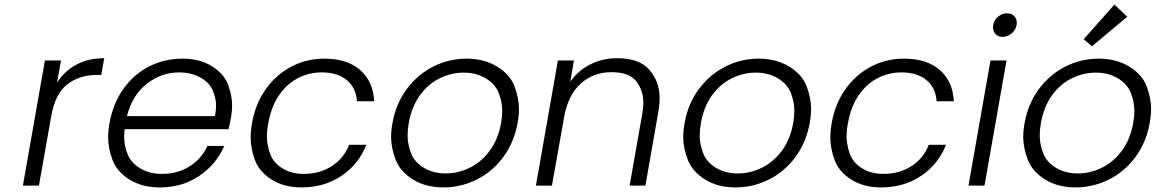

<svg xmlns="http://www.w3.org/2000/svg" viewBox="-20 -810 5044 838"><path d="M229 -449Q261 -500 313.5 -528Q366 -556 435 -556L422 -483H403Q327 -483 274 -442Q221 -401 204 -305L150 0H80L176 -546H246Z M989 -301Q983 -265 977 -246H524Q522 -228 522 -211Q522 -171 538.5 -133.5Q555 -96 595 -73.5Q635 -51 687 -51Q755 -51 807.5 -84Q860 -117 885 -173H959Q924 -93 850 -42.5Q776 8 677 8Q600 8 545 -26.5Q490 -61 471 -112Q452 -163 452 -210Q452 -240 458 -273Q473 -358 518.5 -422Q564 -486 631 -520Q698 -554 776 -554Q854 -554 906.5 -520Q959 -486 976 -439Q993 -392 993 -350Q993 -326 989 -301ZM918 -303Q923 -327 923 -349Q923 -381 908.5 -415.5Q894 -450 854 -472Q814 -494 762 -494Q684 -494 620.5 -444Q557 -394 534 -303Z M1080 -273Q1095 -358 1140.5 -421.5Q1186 -485 1252 -519.5Q1318 -554 1395 -554Q1496 -554 1552.5 -504Q1609 -454 1613 -368H1538Q1534 -427 1493.5 -460.5Q1453 -494 1384 -494Q1329 -494 1280.5 -469Q1232 -444 1198 -394.5Q1164 -345 1151 -273Q1145 -242 1145 -215Q1145 -179 1158.5 -140Q1172 -101 1211.5 -76Q1251 -51 1306 -51Q1375 -51 1427.5 -84.5Q1480 -118 1504 -178H1579Q1546 -94 1471 -43Q1396 8 1296 8Q1219 8 1165 -26.5Q1111 -61 1092.5 -112Q1074 -163 1074 -209Q1074 -239 1080 -273Z M1915 8Q1838 8 1782.5 -26.5Q1727 -61 1707 -112.5Q1687 -164 1687 -212Q1687 -241 1693 -273Q1708 -358 1755.5 -421.5Q1803 -485 1871 -519.5Q1939 -554 2016 -554Q2093 -554 2149.5 -519.5Q2206 -485 2225.5 -433.5Q2245 -382 2245 -335Q2245 -306 2239 -273Q2224 -189 2177 -125Q2130 -61 2061 -26.5Q1992 8 1915 8ZM1925 -53Q1979 -53 2029.5 -77.5Q2080 -102 2117 -151.5Q2154 -201 2167 -273Q2172 -302 2172 -327Q2172 -365 2156.5 -404.5Q2141 -444 2099.5 -468.5Q2058 -493 2004 -493Q1950 -493 1899.5 -468.5Q1849 -444 1813 -394.5Q1777 -345 1764 -273Q1759 -244 1759 -218Q1759 -181 1774 -141.5Q1789 -102 1830 -77.5Q1871 -53 1925 -53Z M2673 -556Q2771 -556 2815 -504.5Q2859 -453 2859 -382Q2859 -353 2853 -320L2797 0H2728L2783 -312Q2788 -339 2788 -362Q2788 -415 2757 -455Q2726 -495 2649 -495Q2570 -495 2514.5 -445Q2459 -395 2442 -298L2389 0H2319L2415 -546H2485L2469 -453Q2504 -503 2557.5 -529.5Q2611 -556 2673 -556Z M3190 8Q3113 8 3057.5 -26.5Q3002 -61 2982 -112.5Q2962 -164 2962 -212Q2962 -241 2968 -273Q2983 -358 3030.5 -421.5Q3078 -485 3146 -519.5Q3214 -554 3291 -554Q3368 -554 3424.5 -519.5Q3481 -485 3500.5 -433.5Q3520 -382 3520 -335Q3520 -306 3514 -273Q3499 -189 3452 -125Q3405 -61 3336 -26.5Q3267 8 3190 8ZM3200 -53Q3254 -53 3304.5 -77.5Q3355 -102 3392 -151.5Q3429 -201 3442 -273Q3447 -302 3447 -327Q3447 -365 3431.5 -404.5Q3416 -444 3374.5 -468.5Q3333 -493 3279 -493Q3225 -493 3174.5 -468.5Q3124 -444 3088 -394.5Q3052 -345 3039 -273Q3034 -244 3034 -218Q3034 -181 3049 -141.5Q3064 -102 3105 -77.5Q3146 -53 3200 -53Z M3610 -273Q3625 -358 3670.5 -421.5Q3716 -485 3782 -519.5Q3848 -554 3925 -554Q4026 -554 4082.5 -504Q4139 -454 4143 -368H4068Q4064 -427 4023.5 -460.5Q3983 -494 3914 -494Q3859 -494 3810.5 -469Q3762 -444 3728 -394.5Q3694 -345 3681 -273Q3675 -242 3675 -215Q3675 -179 3688.5 -140Q3702 -101 3741.5 -76Q3781 -51 3836 -51Q3905 -51 3957.5 -84.5Q4010 -118 4034 -178H4109Q4076 -94 4001 -43Q3926 8 3826 8Q3749 8 3695 -26.5Q3641 -61 3622.5 -112Q3604 -163 3604 -209Q3604 -239 3610 -273Z M4356 -649Q4335 -649 4324.5 -662Q4314 -675 4314 -690Q4314 -696 4315 -701Q4319 -723 4336.5 -737.5Q4354 -752 4375 -752Q4396 -752 4407 -739.5Q4418 -727 4418 -711Q4418 -706 4417 -701Q4413 -679 4395 -664Q4377 -649 4356 -649ZM4373 -546 4277 0H4207L4303 -546Z M4674 8Q4597 8 4541.5 -26.5Q4486 -61 4466 -112.5Q4446 -164 4446 -212Q4446 -241 4452 -273Q4467 -358 4514.5 -421.5Q4562 -485 4630 -519.5Q4698 -554 4775 -554Q4852 -554 4908.5 -519.5Q4965 -485 4984.5 -433.5Q5004 -382 5004 -335Q5004 -306 4998 -273Q4983 -189 4936 -125Q4889 -61 4820 -26.5Q4751 8 4674 8ZM4684 -53Q4738 -53 4788.5 -77.5Q4839 -102 4876 -151.5Q4913 -201 4926 -273Q4931 -302 4931 -327Q4931 -365 4915.5 -404.5Q4900 -444 4858.5 -468.5Q4817 -493 4763 -493Q4709 -493 4658.5 -468.5Q4608 -444 4572 -394.5Q4536 -345 4523 -273Q4518 -244 4518 -218Q4518 -181 4533 -141.5Q4548 -102 4589 -77.5Q4630 -53 4684 -53ZM4710 -639 4844 -790 4900 -737 4746 -608Z"/></svg>

Font: Fz Poppins Light
Style: Italic
Weight: 300
Italic angle: -10°
Designer: Ninad Kale (Devanagari), Jonny Pinhorn (Latin)
Foundry: Indian Type Foundry
Version: Vit hóa bi Vntype.Com & FontZin.Com